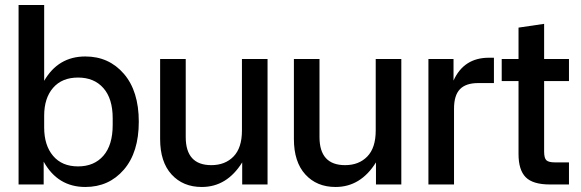

<svg xmlns="http://www.w3.org/2000/svg" viewBox="-20 -735 2313 765"><path d="M320 10Q210 10 154 -91V0H54V-715H156V-413Q212 -510 320 -510Q414 -510 473.5 -441Q533 -372 533 -250Q533 -128 473.5 -59Q414 10 320 10ZM156 -227Q156 -156 191.5 -114Q227 -72 291 -72Q355 -72 392 -114.5Q429 -157 429 -237V-264Q429 -342 392 -384Q355 -426 291 -426Q227 -426 191.5 -385Q156 -344 156 -274Z M784 10Q709 10 663.5 -40Q618 -90 618 -181V-500H720V-189Q720 -77 822 -77Q877 -77 910.5 -111.5Q944 -146 944 -215V-500H1046V0H945V-88Q884 10 784 10Z M1317 10Q1242 10 1196.5 -40Q1151 -90 1151 -181V-500H1253V-189Q1253 -77 1355 -77Q1410 -77 1443.5 -111.5Q1477 -146 1477 -215V-500H1579V0H1478V-88Q1417 10 1317 10Z M1687 0V-500H1787V-414Q1828 -505 1928 -505H1948V-404H1885Q1836 -404 1812.5 -379.5Q1789 -355 1789 -302V0Z M2171 0Q2103 0 2074.5 -29Q2046 -58 2046 -121V-412H1979V-500H2046V-625L2148 -640V-500H2247V-412H2148V-131Q2148 -105 2157 -96.5Q2166 -88 2191 -88H2247V0Z"/></svg>

Font: TASA Orbiter Display Medium
Style: Regular
Weight: 500
Designer: Weizhong Zhang
Version: Version 1.000;Glyphs 3.1.2 (3151)